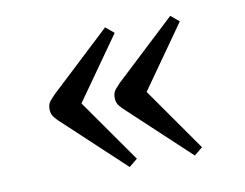

<svg xmlns="http://www.w3.org/2000/svg" viewBox="-53 -529 688 540"><g transform="rotate(-10 290.5 -258.5)"><path d="M486.8 -78.1 462.9 -58.6 289.6 -220.7Q285.2 -224.6 277.1 -233.9Q269 -243.2 269 -257.8Q269 -272.5 277.1 -281.7Q285.2 -291 291 -296.9L462.9 -457.5L486.8 -437.5L360.4 -258.3ZM300.8 -78.1 276.9 -58.6 103.5 -220.7Q99.1 -224.6 91.1 -233.9Q83 -243.2 83 -257.8Q83 -272.5 90.6 -281.2Q98.1 -290 105 -296.9L276.9 -457.5L300.8 -437.5L174.3 -258.3Z"/></g></svg>

Font: UniBurma_GGSerif
Style: Book
Weight: 400
Designer: Victor San Kho Lin (for Burmese only and related typography optimization with it)
Foundry: http://www.unimm.org
Version: 2.0